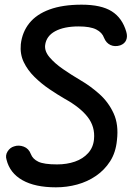

<svg xmlns="http://www.w3.org/2000/svg" viewBox="-20 -798 582 821"><path d="M219 3Q130 3 76 -27.5Q22 -58 8 -115Q2 -134 12.5 -150.5Q23 -167 40 -172Q60 -179 81.5 -171Q103 -163 112 -139Q120 -118 144 -106.5Q168 -95 224 -95Q266 -95 300.5 -107Q335 -119 357 -143.5Q379 -168 382 -203Q387 -256 355 -297.5Q323 -339 256 -376Q225 -394 191 -417Q157 -440 127.5 -469Q98 -498 81.5 -532.5Q65 -567 69 -609Q75 -661 105.5 -699Q136 -737 192 -757.5Q248 -778 329 -778Q413 -778 458 -749.5Q503 -721 520 -662Q526 -642 519.5 -626.5Q513 -611 494 -604Q471 -597 452.5 -605.5Q434 -614 425 -636Q417 -659 391.5 -672Q366 -685 316 -685Q254 -685 216 -664.5Q178 -644 173 -605Q170 -579 192 -553Q214 -527 249.5 -502.5Q285 -478 324 -455Q367 -430 405.5 -395.5Q444 -361 466 -313Q488 -265 480 -198Q475 -146 451 -108.5Q427 -71 390.5 -46Q354 -21 310 -9Q266 3 219 3Z"/></svg>

Font: Edu NSW ACT Foundation SemiBold
Style: Regular
Weight: 600
Version: Version 1.003